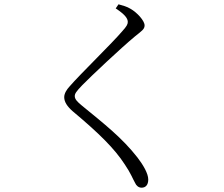

<svg xmlns="http://www.w3.org/2000/svg" viewBox="-20 -812 1040 891"><path d="M517 -773C561 -744 573 -726 573 -710C573 -699 567 -689 549 -669C501 -612 353 -469 303 -411C289 -396 278 -378 278 -361C278 -339 292 -318 317 -296C440 -193 511 -123 559 -49C587 -8 596 18 607 37C612 49 623 59 637 59C656 59 668 46 668 21C668 -7 644 -47 618 -81C547 -172 465 -236 360 -322C338 -340 327 -352 327 -366C327 -377 333 -387 362 -417C403 -459 539 -587 605 -642C637 -668 651 -676 651 -694C651 -716 616 -754 586 -771C568 -782 551 -786 530 -792Z"/></svg>

Font: Noto Serif CJK KR Light
Style: Regular
Weight: 300
Designer: Ryoko NISHIZUKA 西塚涼子 (kana & ideographs); Frank Grießhammer (Latin, Greek & Cyrillic); Wenlong ZHANG 张文龙 (bopomofo); San
Foundry: Adobe
Version: Version 2.001;hotconv 1.1.0;makeotfexe 2.6.0